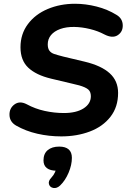

<svg xmlns="http://www.w3.org/2000/svg" viewBox="-20 -700 673 1000"><path d="M63.9 -45.9Q30.6 -65.2 29.4 -100.7Q28.2 -136.1 55.4 -156.1Q82.7 -176.1 119.4 -156.9Q162.8 -133.3 212.7 -122.3Q262.7 -111.3 312.8 -111.3Q377.5 -111.3 415.3 -135.5Q453.2 -159.8 453.2 -198.9Q453.2 -222.2 439.5 -234Q425.8 -245.7 392.7 -255.3Q374.7 -259.7 356.6 -264.1L245.5 -290.5Q168 -309.1 127.4 -347.3Q86.7 -385.5 86.7 -453.9Q86.7 -522.7 125.2 -574.3Q163.6 -625.8 228.5 -653.1Q293.4 -680.4 370.8 -680.4Q426 -680.4 482.8 -666Q539.7 -651.7 587.3 -622.3Q618.2 -603.7 619.3 -569.2Q620.5 -534.7 593.3 -516.8Q566.1 -498.8 523.4 -520.8Q490.6 -538.5 448.6 -548.8Q406.5 -559.1 366.4 -559.7Q325.3 -560.3 293.8 -549Q262.4 -537.6 245.5 -517.1Q228.7 -496.5 228.7 -469Q228.7 -447.9 237.1 -436.3Q245.5 -424.7 261.5 -419.1Q277.6 -413.6 310.2 -405.2L421.2 -378.8Q507.9 -358 551.5 -318.3Q595.1 -278.7 595.1 -215.9Q595.1 -142.9 555.3 -91.7Q515.5 -40.6 448 -15.1Q380.6 10.4 299 10.4Q235 10.4 174.4 -3.5Q113.7 -17.4 63.9 -45.9ZM247.4 225.4Q259.6 212.3 266.3 197.4Q273 182.5 275.2 165.7L275.4 189.1Q241.7 189.1 224.1 175.5Q206.5 161.9 206.5 135.5Q206.5 100.4 228.5 82Q250.6 63.5 288.3 63.5Q320.9 63.5 337.6 78.1Q354.4 92.7 354.4 122Q354.4 159 337.2 199.7Q319.9 240.5 293.1 266.1Q276.1 282.1 258.1 279Q240 275.9 235.1 259.5Q230.2 243.1 247.4 225.4Z"/></svg>

Font: SN Pro Thin
Style: Italic
Weight: 200
Italic angle: -9°
Designer: Tobias Whetton
Foundry: Supernotes
Version: Version 1.003;Glyphs 3.3 (3324)